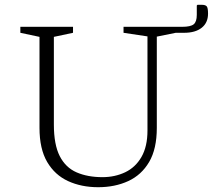

<svg xmlns="http://www.w3.org/2000/svg" viewBox="-20 -772 889 802"><path d="M390 10Q320 10 264.5 -15.5Q209 -41 177 -95.5Q145 -150 145 -238V-618L65 -635V-660H285V-635L205 -618V-252Q205 -168 229.5 -120Q254 -72 300 -52Q346 -32 408 -32Q460 -32 503 -52.5Q546 -73 571 -116.5Q596 -160 596 -227V-620L496 -635V-660H741Q776 -660 789 -670.5Q802 -681 802 -710V-749L805 -752H822Q838 -752 843.5 -745.5Q849 -739 849 -715Q849 -677 822.5 -656Q796 -635 749 -635H714L635 -619V-238Q635 -150 603 -95.5Q571 -41 515.5 -15.5Q460 10 390 10Z"/></svg>

Font: Spectral ExtraLight
Style: Regular
Weight: 275
Designer: Jean-Baptiste Levee
Foundry: Production Type
Version: Version 2.001